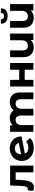

<svg xmlns="http://www.w3.org/2000/svg" viewBox="1796 -2588 802 4435"><g transform="rotate(-90 2197.5 -370.0)"><path d="M591 -538V0H435V-410H265L260 -315Q256 -209 240 -139Q224 -69 188 -29Q152 11 88 11Q54 11 7 -1L15 -129Q31 -127 38 -127Q73 -127 90.5 -152.5Q108 -178 114 -217.5Q120 -257 123 -322L131 -538Z M1144 -169 1227 -79Q1151 8 1005 8Q914 8 844 -27.5Q774 -63 736 -126Q698 -189 698 -269Q698 -348 735.5 -411.5Q773 -475 838.5 -510.5Q904 -546 986 -546Q1063 -546 1126 -513.5Q1189 -481 1226.5 -419.5Q1264 -358 1264 -274L866 -197Q883 -157 919.5 -137Q956 -117 1009 -117Q1051 -117 1083.5 -129.5Q1116 -142 1144 -169ZM851 -285 1113 -336Q1102 -378 1068 -403Q1034 -428 986 -428Q927 -428 890 -390Q853 -352 851 -285Z M2280 -308V0H2124V-284Q2124 -348 2097.5 -379.5Q2071 -411 2022 -411Q1967 -411 1935 -375.5Q1903 -340 1903 -270V0H1747V-284Q1747 -411 1645 -411Q1591 -411 1559 -375.5Q1527 -340 1527 -270V0H1371V-538H1520V-476Q1550 -510 1593.5 -528Q1637 -546 1689 -546Q1746 -546 1792 -523.5Q1838 -501 1866 -458Q1899 -500 1949.5 -523Q2000 -546 2060 -546Q2161 -546 2220.5 -486.5Q2280 -427 2280 -308Z M2416 -538H2571V-328H2805V-538H2961V0H2805V-201H2571V0H2416Z M3641 -538V0H3492V-63Q3462 -28 3418.5 -10Q3375 8 3326 8Q3220 8 3157.5 -53Q3095 -114 3095 -234V-538H3251V-257Q3251 -127 3360 -127Q3417 -127 3451 -163.5Q3485 -200 3485 -272V-538Z M4321 -538V0H4172V-63Q4142 -28 4098.5 -10Q4055 8 4006 8Q3900 8 3837.5 -53Q3775 -114 3775 -234V-538H3931V-257Q3931 -127 4040 -127Q4097 -127 4131 -163.5Q4165 -200 4165 -272V-538ZM3867 -751H3969Q3970 -716 3988.5 -696.5Q4007 -677 4043 -677Q4079 -677 4098.5 -696.5Q4118 -716 4118 -751H4222Q4221 -596 4044 -596Q3868 -596 3867 -751Z"/></g></svg>

Font: Montserrat Alternates
Style: Bold
Weight: 700
Designer: Julieta Ulanovsky
Foundry: Julieta Ulanovsky
Version: Version 7.200